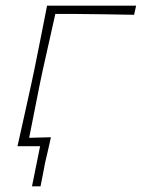

<svg xmlns="http://www.w3.org/2000/svg" viewBox="-20 -514 498 675"><path d="M41.5 0Q54 -56 65.8 -109Q77.5 -162 90.5 -221L101 -270.5Q113.5 -332.5 124 -385.2Q134.5 -438 145.5 -494H458.5L451.5 -462Q399.5 -463 345.8 -463.8Q292 -464.5 241.5 -465H174.5Q163.5 -416.5 153.5 -371Q143.5 -325.5 131 -270.5L120.5 -221Q110 -168.5 101 -122.8Q92 -77 82.5 -29.5Q101.5 -30 119.2 -30.5Q137 -31 159 -31.5Q154 -8.5 149 13.5Q144 35.5 138.5 58.5Q135 78 130.8 99Q126.5 120 122.5 141H92.5L121 0Z"/></svg>

Font: Commissioner Loud Thin
Style: Italic
Weight: 100
Italic angle: -12°
Designer: Kostas Bartsokas
Foundry: Kostas Bartsokas
Version: Version 1.000; ttfautohint (v1.8.3)